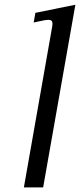

<svg xmlns="http://www.w3.org/2000/svg" viewBox="-20 -812 347 832"><path d="M133.3 -756.3 306.6 -791.5 167 0H83.5L206.5 -698.7Q207.5 -704.6 207.5 -709Q207.5 -718.3 203.1 -722.2Q198.7 -726.1 189.5 -726.1Q183.1 -726.1 174.3 -724.6Q165.5 -723.1 150.4 -719.7Q135.3 -716.3 126 -714.4Z"/></svg>

Font: Resagnicto
Style: Italic
Weight: 500
Italic angle: -10°
Version: Version 0.999